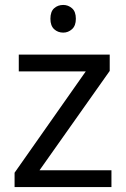

<svg xmlns="http://www.w3.org/2000/svg" viewBox="-20 -757 510 777"><path d="M431 0H39V-58L327 -468H56V-536H424V-470L140 -68H431ZM236 -737Q256 -737 271.5 -723.5Q287 -710 287 -681Q287 -653 271.5 -639Q256 -625 236 -625Q214 -625 199 -639Q184 -653 184 -681Q184 -710 199 -723.5Q214 -737 236 -737Z"/></svg>

Font: Noto Sans Elymaic
Style: Regular
Weight: 400
Designer: Morgane Pierson
Foundry: Google LLC
Version: Version 1.002; ttfautohint (v1.8.4.7-5d5b)